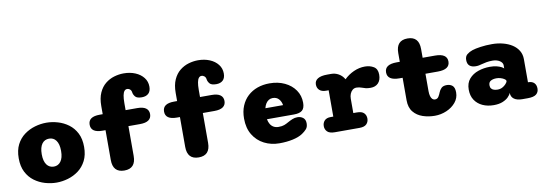

<svg xmlns="http://www.w3.org/2000/svg" viewBox="-58 -1169 4450 1573"><g transform="rotate(-10 2166.5 -383.0)"><path d="M310.5 10.5Q263 10.5 215 -3.5Q167 -17.5 126.8 -47.2Q86.5 -77 62.2 -124.5Q38 -172 38 -239Q38 -306 62.2 -353.2Q86.5 -400.5 126.8 -430Q167 -459.5 215 -473.5Q263 -487.5 310.5 -487.5Q357.5 -487.5 405.5 -473.5Q453.5 -459.5 493.5 -430Q533.5 -400.5 557.8 -353.2Q582 -306 582 -239Q582 -172 557.8 -124.5Q533.5 -77 493.5 -47.2Q453.5 -17.5 405.5 -3.5Q357.5 10.5 310.5 10.5ZM310.5 -122.5Q328.5 -122.5 343 -129.8Q357.5 -137 368.2 -151.5Q379 -166 384.8 -187.8Q390.5 -209.5 390.5 -239Q390.5 -268.5 384.8 -290.2Q379 -312 368.2 -326.5Q357.5 -341 343 -348Q328.5 -355 310.5 -355Q292.5 -355 277.5 -348Q262.5 -341 251.8 -326.5Q241 -312 235.2 -290.2Q229.5 -268.5 229.5 -239Q229.5 -209.5 235.2 -187.8Q241 -166 251.8 -151.5Q262.5 -137 277.5 -129.8Q292.5 -122.5 310.5 -122.5Z M753.5 -343Q658 -343 658 -409.5Q658 -476 753.5 -476H778.5V-543.5Q778.5 -609 798.8 -653.8Q819 -698.5 852.2 -725.2Q885.5 -752 925.5 -763.8Q965.5 -775.5 1004.5 -775.5Q1058 -775.5 1101 -757.5Q1144 -739.5 1169.2 -707.2Q1194.5 -675 1194.5 -632Q1194.5 -594 1174.2 -575.2Q1154 -556.5 1119 -556.5Q1078.5 -556.5 1064.2 -573.8Q1050 -591 1047.5 -609.5Q1045.5 -626 1035 -635.2Q1024.5 -644.5 1010 -644.5Q997 -644.5 987.8 -633.2Q978.5 -622 973.8 -597.8Q969 -573.5 969 -534V-476H1065.5Q1113.5 -476 1137.2 -459Q1161 -442 1161 -409.5Q1161 -377 1137.2 -360Q1113.5 -343 1065.5 -343H969V-95Q969 9.5 874 9.5Q778.5 9.5 778.5 -95V-343Z M1372.5 -343Q1277 -343 1277 -409.5Q1277 -476 1372.5 -476H1397.5V-543.5Q1397.5 -609 1417.8 -653.8Q1438 -698.5 1471.2 -725.2Q1504.5 -752 1544.5 -763.8Q1584.5 -775.5 1623.5 -775.5Q1677 -775.5 1720 -757.5Q1763 -739.5 1788.2 -707.2Q1813.5 -675 1813.5 -632Q1813.5 -594 1793.2 -575.2Q1773 -556.5 1738 -556.5Q1697.5 -556.5 1683.2 -573.8Q1669 -591 1666.5 -609.5Q1664.5 -626 1654 -635.2Q1643.5 -644.5 1629 -644.5Q1616 -644.5 1606.8 -633.2Q1597.5 -622 1592.8 -597.8Q1588 -573.5 1588 -534V-476H1684.5Q1732.5 -476 1756.2 -459Q1780 -442 1780 -409.5Q1780 -377 1756.2 -360Q1732.5 -343 1684.5 -343H1588V-95Q1588 9.5 1493 9.5Q1397.5 9.5 1397.5 -95V-343Z M2164.5 10.5Q2095 10.5 2037.8 -18.8Q1980.5 -48 1946.5 -103.8Q1912.5 -159.5 1912.5 -239Q1912.5 -298.5 1931.8 -344.5Q1951 -390.5 1985.5 -422.5Q2020 -454.5 2066.2 -471Q2112.5 -487.5 2167 -487.5Q2238 -487.5 2293.2 -461.2Q2348.5 -435 2380.2 -389Q2412 -343 2412 -283.5Q2412 -238.5 2390.2 -220Q2368.5 -201.5 2321.5 -201.5H2096.5Q2101 -177 2111.8 -159.5Q2122.5 -142 2139.8 -132.5Q2157 -123 2180 -123Q2209.5 -123 2227.8 -130Q2246 -137 2262 -146.5Q2282.5 -158 2302.2 -166.2Q2322 -174.5 2344 -174.5Q2372.5 -174.5 2391.8 -159Q2411 -143.5 2411 -112.5Q2411 -82 2395.5 -64.8Q2380 -47.5 2357.5 -32.5Q2326 -11.5 2275.2 -0.5Q2224.5 10.5 2164.5 10.5ZM2099.5 -292.5H2246.5Q2242 -323 2223.2 -343.8Q2204.5 -364.5 2172.5 -364.5Q2154.5 -364.5 2140 -355.8Q2125.5 -347 2115.2 -331Q2105 -315 2099.5 -292.5Z M2802 -128.5H2831.5Q2873 -128.5 2890.5 -110.2Q2908 -92 2908 -64.5Q2908 -37 2890 -18.5Q2872 0 2831.5 0H2626Q2582.5 0 2563.8 -18.5Q2545 -37 2545 -64.5Q2545 -92 2562 -110.2Q2579 -128.5 2613 -128.5H2635.5V-347.5H2614Q2578.5 -347.5 2559.5 -365Q2540.5 -382.5 2540.5 -412Q2540.5 -443 2567.2 -459.5Q2594 -476 2645 -476H2678.5Q2711.5 -476 2739.2 -460.5Q2767 -445 2783.5 -418.5L2787.5 -412Q2821.5 -446 2867.2 -466.8Q2913 -487.5 2961 -487.5Q3002.5 -487.5 3034 -468.5Q3065.5 -449.5 3065.5 -402Q3065.5 -356.5 3042 -332Q3018.5 -307.5 2978.5 -307.5Q2953.5 -307.5 2937.8 -311.5Q2922 -315.5 2907.5 -321Q2896.5 -325 2886 -327.2Q2875.5 -329.5 2864 -329.5Q2844 -329.5 2830.2 -317.8Q2816.5 -306 2809.2 -287.5Q2802 -269 2802 -247.5Z M3224 -343Q3124 -343 3124 -409.5Q3124 -476 3224 -476H3250V-549Q3250 -653.5 3345 -653.5Q3440 -653.5 3440 -549V-476H3543Q3643 -476 3643 -409.5Q3643 -343 3543 -343H3440V-199Q3440 -174 3445 -156.8Q3450 -139.5 3459.2 -130.8Q3468.5 -122 3481 -122Q3501.5 -122 3512 -139.8Q3522.5 -157.5 3527.5 -171.5Q3535 -191.5 3550 -206.5Q3565 -221.5 3595.5 -221.5Q3623.5 -221.5 3642.2 -205.8Q3661 -190 3661 -148.5Q3661 -102 3631.2 -66.2Q3601.5 -30.5 3554.8 -10.5Q3508 9.5 3457 9.5Q3404.5 9.5 3357 -6.5Q3309.5 -22.5 3279.8 -58.8Q3250 -95 3250 -156V-343Z M4186.5 0Q4141 0 4117 -18Q4093 -36 4093 -67V-69.5Q4086.5 -52 4068.5 -34.2Q4050.5 -16.5 4020.5 -4.5Q3990.5 7.5 3947.5 7.5Q3896 7.5 3855 -11.2Q3814 -30 3790.2 -65.8Q3766.5 -101.5 3766.5 -153Q3766.5 -208 3796 -242Q3825.5 -276 3872 -291.8Q3918.5 -307.5 3969 -307.5Q4001 -307.5 4025 -301.5Q4049 -295.5 4063.8 -287.5Q4078.5 -279.5 4083 -273.5V-301Q4083 -311 4077 -320.2Q4071 -329.5 4060 -337Q4049 -344.5 4033.8 -349Q4018.5 -353.5 4000 -353.5Q3972.5 -353.5 3949.2 -349.5Q3926 -345.5 3907 -340Q3894.5 -336.5 3883.2 -334.2Q3872 -332 3857 -332Q3825 -332 3806.5 -347.2Q3788 -362.5 3788 -395.5Q3788 -426.5 3807.8 -442.2Q3827.5 -458 3853.5 -466.5Q3878.5 -475 3922.8 -481.2Q3967 -487.5 4018 -487.5Q4066.5 -487.5 4109.5 -476.2Q4152.5 -465 4185.2 -443.8Q4218 -422.5 4236.5 -391.5Q4255 -360.5 4255 -321V-128.5H4256.5Q4289 -128.5 4306 -111.5Q4323 -94.5 4323 -64.5Q4323 -34.5 4301.8 -17.2Q4280.5 0 4231 0ZM4083 -174.5Q4079.5 -181.5 4067.5 -188.8Q4055.5 -196 4039.2 -200.8Q4023 -205.5 4005.5 -205.5Q3978 -205.5 3959 -195Q3940 -184.5 3940 -158.5Q3940 -141.5 3948.2 -131.2Q3956.5 -121 3970.2 -116.8Q3984 -112.5 4000 -112.5Q4023 -112.5 4040 -121.8Q4057 -131 4068 -143Q4079 -155 4083 -164Z"/></g></svg>

Font: Sono ExtraLight Monospace ExtraBold
Style: Regular
Weight: 800
Version: Version 2.112